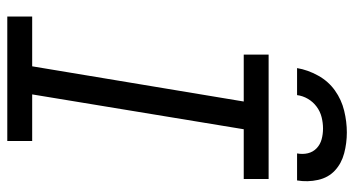

<svg xmlns="http://www.w3.org/2000/svg" viewBox="-248 -748 995 540"><g transform="rotate(90 250.0 -477.5)"><path d="M26 0V-70H166L265 -665H133V-735H483V-665H343L245 -70H376V0ZM171 -815Q176 -845 192 -874Q208 -903 234 -921.5Q260 -940 291 -947.5Q322 -955 352 -955Q382 -955 410.5 -947.5Q439 -940 459 -921.5Q479 -903 485.5 -874Q492 -845 487 -815H411Q414 -831 410.5 -845.5Q407 -860 396.5 -870Q386 -880 371.5 -884Q357 -888 341 -888Q325 -888 309 -884Q293 -880 279.5 -870Q266 -860 257.5 -845.5Q249 -831 247 -815Z"/></g></svg>

Font: Iosevka SS04 Oblique
Style: Regular
Weight: 400
Italic angle: -9°
Monospace: yes
Designer: Belleve Invis
Foundry: Belleve Invis
Version: Version 19.0.0; ttfautohint (v1.8.4)